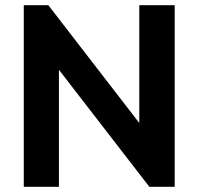

<svg xmlns="http://www.w3.org/2000/svg" viewBox="-20 -723 767 743"><path d="M72 0H208V-453L558 0H656V-703H519V-247L167 -703H72Z"/></svg>

Font: MV Cash SemiBold
Style: Regular
Weight: 600
Designer: Rodrigo Fuenzalida
Foundry: fragTYPE
Version: Version 1.100;Glyphs 3.1.2 (3151)